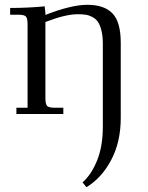

<svg xmlns="http://www.w3.org/2000/svg" viewBox="-20 -472 613 795"><path d="M22 -411.1V-439Q94.7 -439 165 -445.8L168 -418V-410.2Q274.9 -452.1 341.8 -452.1Q411.6 -452.1 445.8 -416.5Q480 -380.9 480 -294.9V16.1Q480 115.2 440.7 189.9Q401.4 264.6 337.9 303.2L321.8 283.2Q357.4 252.4 381.6 193.6Q405.8 134.8 405.8 51.8V-290Q405.8 -322.3 400.1 -345.2Q394.5 -368.2 385.7 -381.1Q377 -394 362.5 -401.6Q348.1 -409.2 334.5 -411.1Q320.8 -413.1 301.8 -413.1Q251 -413.1 168 -380.9V-65.9Q168 -41 175 -33.4Q182.1 -25.9 207 -25.9H242.2V0H47.9V-25.9H94.2V-371.1Q94.2 -396 87.2 -403.6Q80.1 -411.1 55.2 -411.1Z"/></svg>

Font: Dihjauti
Style: Regular
Weight: 400
Designer: T. Christopher White
Version: Version 3.0.0